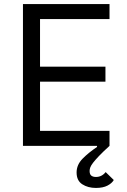

<svg xmlns="http://www.w3.org/2000/svg" viewBox="-20 -718 623 945"><path d="M93 -698H519V-624H177V-390H499V-316H177V-74H519V0Q487 29 468 49Q449 69 438.5 82.5Q428 96 424.5 105.5Q421 115 421 123Q421 140 429.5 146.5Q438 153 452 153Q481 153 500 129L540 168Q531 184 509 195.5Q487 207 452 207Q413 207 385 189Q357 171 357 131Q357 93 386.5 63Q416 33 458 5L457 0H93Z"/></svg>

Font: IBM Plex Sans
Style: Regular
Weight: 400
Designer: Mike Abbink, Paul van der Laan, Pieter van Rosmalen
Foundry: Bold Monday
Version: Version 3.005